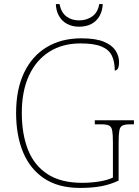

<svg xmlns="http://www.w3.org/2000/svg" viewBox="-20 -912 684 942"><path d="M373 10Q267 10 197.5 -36Q128 -82 93.5 -164.5Q59 -247 59 -358Q59 -473 98 -555Q137 -637 209 -680.5Q281 -724 379 -724Q449 -724 489 -707.5Q529 -691 546.5 -664.5Q564 -638 564 -608Q564 -586 558.5 -576Q553 -566 543 -566Q543 -610 528.5 -639.5Q514 -669 477.5 -684Q441 -699 375 -699Q287 -699 222.5 -658.5Q158 -618 122.5 -542Q87 -466 87 -358Q87 -254 117.5 -177Q148 -100 213.5 -57.5Q279 -15 383 -15Q425 -15 466.5 -21.5Q508 -28 534 -41V-214Q534 -253 530.5 -271.5Q527 -290 515 -296Q503 -302 478 -302H445V-322H637V-302H618Q593 -302 581 -296Q569 -290 565.5 -271.5Q562 -253 562 -214V-26Q522 -7 477.5 1.5Q433 10 373 10ZM368 -781Q334 -781 308.5 -795Q283 -809 269 -834.5Q255 -860 254 -892H272Q280 -851 305.5 -831.5Q331 -812 368 -812Q405 -812 432.5 -831.5Q460 -851 467 -892H484Q483 -860 469 -834.5Q455 -809 429.5 -795Q404 -781 368 -781Z"/></svg>

Font: Noto Serif Ethiopic Thin
Style: Regular
Weight: 250
Version: Version 2.102